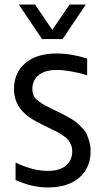

<svg xmlns="http://www.w3.org/2000/svg" viewBox="-20 -805 455 837"><path d="M188 12.2Q121.1 12.2 47.9 -20V-96.2Q123 -60.1 188 -60.1Q241.2 -60.1 268.1 -83.7Q294.9 -107.4 294.9 -145Q294.9 -160.6 289.6 -173.6Q284.2 -186.5 276.9 -195.6Q269.5 -204.6 254.4 -214.6Q239.3 -224.6 227.5 -230.7Q215.8 -236.8 193.8 -247.1Q131.3 -277.3 108.9 -293Q43.5 -338.9 41 -411.1Q41 -414.1 41 -417Q41 -487.3 90.1 -529.5Q139.2 -571.8 227.1 -571.8Q290.5 -571.8 359.9 -549.8V-477.1Q280.8 -500 227.1 -500Q174.8 -500 147.9 -477.1Q121.1 -454.1 121.1 -418Q121.1 -400.9 126.7 -388.2Q132.3 -375.5 148.7 -363.5Q165 -351.6 175.5 -345.9Q186 -340.3 214.4 -326.7Q218.8 -324.2 221.2 -323.2Q242.7 -313 252.9 -307.9Q263.2 -302.7 282.7 -291.5Q302.2 -280.3 312.5 -272Q322.8 -263.7 336.7 -249.3Q350.6 -234.9 357.4 -220.7Q364.3 -206.5 369.6 -187.3Q375 -168 375 -146Q375 -73.7 325.7 -30.8Q276.4 12.2 188 12.2ZM62 -785.2H132.8L208 -674.8L283.2 -785.2H354L252.9 -634.8H163.1Z"/></svg>

Font: TASA Explorer
Style: Regular
Weight: 400
Designer: Weizhong Zhang
Foundry: Local Remote
Version: Version 1.000;Glyphs 3.1.2 (3151)